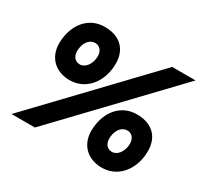

<svg xmlns="http://www.w3.org/2000/svg" viewBox="-148 -909 1175 1116"><g transform="rotate(30 439.5 -351.0)"><path d="M41 0H198L870 -704H713ZM644 8C756 11 828 -80 835 -190C843 -289 791 -360 682 -363C567 -367 499 -276 492 -166C484 -67 542 4 644 8ZM653 -101C618 -103 600 -133 605 -175C610 -224 639 -256 676 -254C709 -252 728 -222 723 -181C718 -137 690 -99 653 -101ZM228 -339C340 -336 412 -427 419 -537C427 -636 375 -707 266 -710C151 -714 83 -623 76 -513C68 -414 126 -343 228 -339ZM237 -448C202 -450 184 -480 189 -522C194 -571 223 -603 260 -601C293 -599 312 -569 307 -528C302 -484 274 -446 237 -448Z"/></g></svg>

Font: Fixel Display 20240404
Style: Bold Italic
Weight: 700
Italic angle: -10°
Designer: AlfaBravo + MacPaw
Foundry: Kyrylo Tkachov, Marchela Mozhyna, Serhii Makarenko, Maria Weinstein, Zakhar Kryvoshyya
Version: Version 1.211;Glyphs 3.2 (3225)